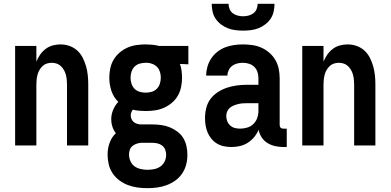

<svg xmlns="http://www.w3.org/2000/svg" viewBox="-20 -760 2040 1003"><path d="M59 0V-520H170V-438Q178 -458 190 -475Q202 -492 218.5 -504.5Q235 -517 255 -522.5Q275 -528 296 -528Q320 -528 343 -520Q366 -512 383.5 -496Q401 -480 412 -458.5Q423 -437 429.5 -414Q436 -391 438.5 -367.5Q441 -344 441 -320V0H330V-320Q330 -333 328.5 -346Q327 -359 323.5 -371.5Q320 -384 313.5 -395Q307 -406 297.5 -415Q288 -424 275.5 -428Q263 -432 250 -432Q237 -432 224.5 -428Q212 -424 202.5 -415Q193 -406 186.5 -395Q180 -384 176.5 -371.5Q173 -359 171.5 -346Q170 -333 170 -320V0Z M750 223Q724 223 698.5 219.5Q673 216 649 207Q625 198 604 182.5Q583 167 568.5 145.5Q554 124 548 98.5Q542 73 542 47Q542 16 552.5 -13.5Q563 -43 585 -64Q573 -80 567 -98.5Q561 -117 561 -136Q561 -162 571 -186Q581 -210 598 -228Q573 -252 562 -285.5Q551 -319 551 -354Q551 -378 556 -402.5Q561 -427 573.5 -448Q586 -469 604.5 -485Q623 -501 645.5 -511Q668 -521 692.5 -524.5Q717 -528 741 -528Q757 -528 772.5 -526.5Q788 -525 803 -522L810 -520H964V-424L920 -426Q926 -409 928.5 -390.5Q931 -372 931 -354Q931 -330 926 -305.5Q921 -281 909 -260Q897 -239 878 -223Q859 -207 836.5 -197Q814 -187 790 -183.5Q766 -180 741 -180Q724 -180 707 -181.5Q690 -183 674 -187Q669 -181 666 -173Q663 -165 663 -157Q663 -147 667 -138Q671 -129 678 -123Q685 -117 694 -114Q703 -111 713 -110H775Q798 -110 821 -107Q844 -104 865.5 -95.5Q887 -87 906 -73Q925 -59 937 -39.5Q949 -20 954 3Q959 26 959 49Q959 75 952.5 100Q946 125 931.5 146.5Q917 168 896 183Q875 198 851 207Q827 216 801.5 219.5Q776 223 750 223ZM741 -276Q757 -276 772.5 -280.5Q788 -285 799 -296Q810 -307 815 -322.5Q820 -338 820 -354Q820 -369 816 -383Q812 -397 802.5 -408Q793 -419 779 -425Q765 -431 751 -432H741Q725 -432 709.5 -427.5Q694 -423 683 -412Q672 -401 667 -385.5Q662 -370 662 -354Q662 -338 667 -322.5Q672 -307 683 -296Q694 -285 709.5 -280.5Q725 -276 741 -276ZM750 127Q768 127 785.5 123.5Q803 120 817.5 110Q832 100 840 83.5Q848 67 848 49Q848 35 843 22Q838 9 827 0.5Q816 -8 802.5 -11Q789 -14 775 -14H717Q705 -13 693 -9Q681 -5 671.5 3Q662 11 658 23Q654 35 654 47Q654 65 661.5 82Q669 99 683 109Q697 119 715 123Q733 127 750 127Z M1189 8H1188Q1169 8 1149.5 4Q1130 0 1113.5 -10Q1097 -20 1084.5 -35Q1072 -50 1064.5 -68Q1057 -86 1054 -105Q1051 -124 1051 -143Q1051 -170 1057.5 -196Q1064 -222 1079.5 -243Q1095 -264 1117.5 -278.5Q1140 -293 1165 -301.5Q1190 -310 1216.5 -313.5Q1243 -317 1269 -317H1330V-351Q1330 -368 1325 -383.5Q1320 -399 1308.5 -410.5Q1297 -422 1281 -427Q1265 -432 1248 -432Q1234 -432 1219.5 -428.5Q1205 -425 1193 -416Q1181 -407 1174.5 -393Q1168 -379 1168 -365H1057Q1057 -388 1063.5 -411Q1070 -434 1083 -454Q1096 -474 1115 -489Q1134 -504 1156 -512.5Q1178 -521 1201.5 -524.5Q1225 -528 1248 -528Q1273 -528 1298 -524.5Q1323 -521 1345.5 -511Q1368 -501 1387 -484.5Q1406 -468 1418.5 -446.5Q1431 -425 1436 -400.5Q1441 -376 1441 -351V-108Q1441 -104 1442 -100Q1443 -96 1446 -93Q1449 -90 1453 -89Q1457 -88 1461 -88H1478V8H1461Q1440 8 1418.5 3.5Q1397 -1 1378.5 -12Q1360 -23 1347.5 -41.5Q1335 -60 1331 -82Q1322 -61 1307.5 -43.5Q1293 -26 1274 -14Q1255 -2 1233 3Q1211 8 1189 8ZM1234 -88Q1253 -88 1271.5 -93.5Q1290 -99 1303.5 -112Q1317 -125 1323.5 -143Q1330 -161 1330 -180V-221H1269Q1257 -221 1245.5 -220Q1234 -219 1222.5 -216Q1211 -213 1200 -208.5Q1189 -204 1180 -196Q1171 -188 1166.5 -177Q1162 -166 1162 -154Q1162 -140 1167 -127Q1172 -114 1182.5 -104.5Q1193 -95 1206.5 -91.5Q1220 -88 1234 -88ZM1250 -600Q1230 -600 1209.5 -602.5Q1189 -605 1170 -612.5Q1151 -620 1134.5 -632.5Q1118 -645 1106.5 -662Q1095 -679 1090.5 -699.5Q1086 -720 1086 -740H1174Q1174 -726 1179.5 -712.5Q1185 -699 1196.5 -690.5Q1208 -682 1222 -678.5Q1236 -675 1250 -675Q1264 -675 1278 -678.5Q1292 -682 1303.5 -690.5Q1315 -699 1320.5 -712.5Q1326 -726 1326 -740H1414Q1414 -720 1409.5 -699.5Q1405 -679 1393.5 -662Q1382 -645 1365.5 -632.5Q1349 -620 1330 -612.5Q1311 -605 1290.5 -602.5Q1270 -600 1250 -600Z M1559 0V-520H1670V-438Q1678 -458 1690 -475Q1702 -492 1718.5 -504.5Q1735 -517 1755 -522.5Q1775 -528 1796 -528Q1820 -528 1843 -520Q1866 -512 1883.5 -496Q1901 -480 1912 -458.5Q1923 -437 1929.5 -414Q1936 -391 1938.5 -367.5Q1941 -344 1941 -320V0H1830V-320Q1830 -333 1828.5 -346Q1827 -359 1823.5 -371.5Q1820 -384 1813.5 -395Q1807 -406 1797.5 -415Q1788 -424 1775.5 -428Q1763 -432 1750 -432Q1737 -432 1724.5 -428Q1712 -424 1702.5 -415Q1693 -406 1686.5 -395Q1680 -384 1676.5 -371.5Q1673 -359 1671.5 -346Q1670 -333 1670 -320V0Z"/></svg>

Font: Iosevka SS18
Style: Bold
Weight: 700
Monospace: yes
Designer: Belleve Invis
Foundry: Belleve Invis
Version: Version 25.1.1; ttfautohint (v1.8.4)